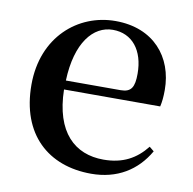

<svg xmlns="http://www.w3.org/2000/svg" viewBox="-67 -611 697 694"><g transform="rotate(10 281.0 -263.5)"><path d="M311 16C406 16 477 -28 520 -103L503 -117C465 -69 417 -42 346 -42C241 -42 165 -110 162 -267H515C519 -284 521 -303 521 -328C521 -449 443 -543 303 -543C165 -543 43 -439 43 -264C43 -81 154 16 311 16ZM163 -300C168 -440 227 -510 299 -510C370 -510 414 -455 414 -369C414 -320 403 -300 364 -300Z"/></g></svg>

Font: Noto Serif JP SemiBold
Style: Regular
Weight: 600
Designer: Ryoko NISHIZUKA 西塚涼子 (kana & ideographs); Frank Grießhammer (Latin, Greek & Cyrillic); Wenlong ZHANG 张文龙 (bopomofo); San
Foundry: Adobe
Version: Version 2.001;hotconv 1.1.0;makeotfexe 2.6.0